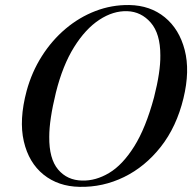

<svg xmlns="http://www.w3.org/2000/svg" viewBox="-20 -732 770 764"><path d="M494.5 -712Q578 -710.5 635.8 -663.2Q693.5 -616 715 -533Q736.5 -450 710 -341Q682.5 -227.5 620 -148Q557.5 -68.5 473.5 -27.5Q389.5 13.5 296.5 11.5Q212 10 153.2 -37.2Q94.5 -84.5 74.8 -169.5Q55 -254.5 86 -370.5Q106.5 -445.5 146.5 -508.5Q186.5 -571.5 241 -617.5Q295.5 -663.5 360 -688.2Q424.5 -713 494.5 -712ZM307 -13.5Q361 -12 414.2 -43.8Q467.5 -75.5 513.8 -149Q560 -222.5 593 -345Q606 -396 612.2 -437.5Q618.5 -479 618 -512Q618 -598 580 -641.8Q542 -685.5 486.5 -687.5Q430.5 -689.5 375.2 -653.2Q320 -617 274.8 -544.5Q229.5 -472 202.5 -364Q189 -308.5 182.5 -265Q176 -221.5 176 -188Q175 -100.5 211.2 -57.5Q247.5 -14.5 307 -13.5Z"/></svg>

Font: Fraunces 72pt S000
Style: Italic
Weight: 400
Italic angle: -16°
Version: Version 1.000; ttfautohint (v1.8.3)